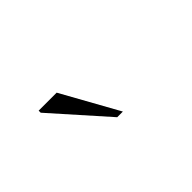

<svg xmlns="http://www.w3.org/2000/svg" viewBox="-14 -851 528 528"><g transform="rotate(-45 250.0 -587.0)"><path d="M272 -504.5H250L110 -662V-670H180Z"/></g></svg>

Font: Newsreader Text Light
Style: Regular
Weight: 300
Designer: Hugues Gentile
Foundry: Production Type
Version: Version 1.001